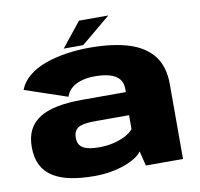

<svg xmlns="http://www.w3.org/2000/svg" viewBox="-81 -818 951 911"><g transform="rotate(-10 394.0 -362.5)"><path d="M303 7Q344.5 7 381.5 0.5Q418.5 -6 448.8 -17Q479 -28 500.8 -41.8Q522.5 -55.5 533 -71L550.5 0H729.5V-360.5Q729.5 -444.5 689.8 -496.5Q650 -548.5 573 -572.8Q496 -597 383 -597Q326.5 -597 271.8 -588.8Q217 -580.5 170.2 -563.8Q123.5 -547 89.8 -519.5Q56 -492 41.5 -454L245.5 -385Q255 -412.5 276.2 -428.8Q297.5 -445 325.8 -452Q354 -459 384 -459Q425.5 -459 455.2 -450.8Q485 -442.5 501.2 -424Q517.5 -405.5 517.5 -375V-359.5H308Q240 -359.5 188.2 -349.5Q136.5 -339.5 102 -318Q67.5 -296.5 50 -262.5Q32.5 -228.5 32.5 -179.5Q32.5 -128.5 50.5 -92.8Q68.5 -57 103.5 -35Q138.5 -13 188.5 -3Q238.5 7 303 7ZM347 -123.5Q324.5 -123.5 305.8 -126.5Q287 -129.5 273.5 -136.5Q260 -143.5 253 -155.8Q246 -168 246 -187Q246 -206 252.5 -218.2Q259 -230.5 272 -237Q285 -243.5 304.2 -246.2Q323.5 -249 348 -249H513.5V-182Q501 -166 475.5 -152.5Q450 -139 416.8 -131.2Q383.5 -123.5 347 -123.5ZM263 -614H357L498.5 -732H357.5Z"/></g></svg>

Font: Anybody SemiExpanded ExtraBold
Style: Regular
Weight: 800
Width: 6
Version: Version 1.113;gftools[0.9.25]